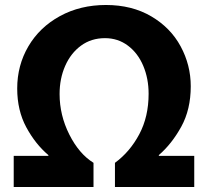

<svg xmlns="http://www.w3.org/2000/svg" viewBox="-20 -722 834 770"><path d="M759 28H441V-69Q501 -113 538.5 -183.5Q576 -254 576 -346Q576 -407 554.5 -458Q533 -509 493 -539Q453 -569 401 -569Q346 -569 305 -539Q264 -509 241.5 -458Q219 -407 219 -345Q219 -260 258 -182.5Q297 -105 355 -69V28H35V-97H174V-100Q122 -144 85.5 -211.5Q49 -279 49 -367Q49 -460 94 -536.5Q139 -613 220.5 -657.5Q302 -702 405 -702Q509 -702 586.5 -656.5Q664 -611 704.5 -536Q745 -461 745 -376Q745 -283 707 -214Q669 -145 617 -100V-97H759Z"/></svg>

Font: Gmarket Sans TTF Bold
Style: Regular
Weight: 700
Designer: Creative Director : Sungho Lee; Art Director : Kiwoong Choi; Project Manager : Sori Yang, Jongwook Yoon; Font Designer :
Foundry: Sandoll Inc.
Version: Version 1.000;hotconv 1.0.109;makeotfexe 2.5.65596